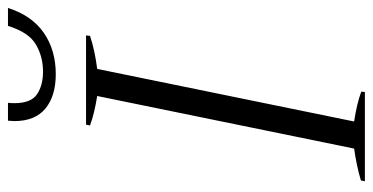

<svg xmlns="http://www.w3.org/2000/svg" viewBox="-247 -689 936 482"><g transform="rotate(-90 221.0 -448.0)"><path d="M158 -880 159 -896H204Q203 -890 203 -880Q203 -838 225.5 -823Q248 -808 282 -808Q320 -808 350.5 -826Q381 -844 397 -896H442Q423 -836 379.5 -806Q336 -776 276 -776Q221 -776 189.5 -802Q158 -828 158 -880ZM9 -10Q46 -21 89 -27L221 -672Q177 -679 147 -690L149 -700H373L372 -690Q336 -678 289 -672L157 -27Q203 -20 232 -9L231 0H7Z"/></g></svg>

Font: Trirong Light
Style: Italic
Weight: 300
Italic angle: -12°
Designer: Katatrad Team
Foundry: CadsonDemak
Version: Version 1.001